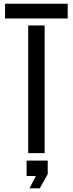

<svg xmlns="http://www.w3.org/2000/svg" viewBox="-20 -820 390 1028"><path d="M131 0V-683.5H219V0ZM7 -721V-800H342.5V-721ZM137.5 188.5 172 122.5H122.5V40H235.5V112.5L192.5 188.5Z"/></svg>

Font: Big Shoulders Stencil Text Thin Medium
Style: Regular
Weight: 500
Version: Version 2.001